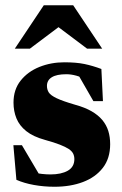

<svg xmlns="http://www.w3.org/2000/svg" viewBox="-20 -697 464 732"><path d="M225 -459.5Q270.5 -459.5 301.8 -453Q333 -446.5 366.5 -434L372.5 -311.5H336L266.5 -432.5L310.5 -391Q291 -403 271 -408.5Q251 -414 233 -414Q196 -414 177.5 -402.5Q159 -391 159 -369.5Q159 -355.5 166 -344.5Q173 -333.5 196 -322.5Q219 -311.5 267 -297.5Q303.5 -287.5 328.8 -273Q354 -258.5 369.8 -239.8Q385.5 -221 392.8 -198Q400 -175 400 -147.5Q400 -93 372 -57Q344 -21 296.2 -3Q248.5 15 188 15Q147 15 109.5 8.2Q72 1.5 42.5 -11.5L31 -143.5H63.5L143 -9L73.5 -49.5Q90.5 -43.5 107.2 -39.5Q124 -35.5 140.8 -33.8Q157.5 -32 172.5 -32Q213.5 -32 238.5 -46.2Q263.5 -60.5 263.5 -90.5Q263.5 -102 258.8 -111.5Q254 -121 242 -129Q230 -137 208.2 -145.5Q186.5 -154 152 -163.5Q106.5 -176 80.2 -197Q54 -218 42.8 -245.5Q31.5 -273 31.5 -306Q31.5 -355.5 58.8 -389.8Q86 -424 130.2 -441.8Q174.5 -459.5 225 -459.5ZM36.5 -511.5 147 -677H259L369.5 -511.5H312L171 -617.5H235L94 -511.5Z"/></svg>

Font: Newsreader 24pt ExtraBold
Style: Regular
Weight: 800
Designer: Hugues Gentile
Foundry: Production Type
Version: Version 1.003